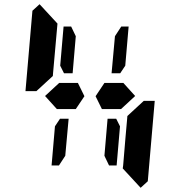

<svg xmlns="http://www.w3.org/2000/svg" viewBox="-20 -956 856 912"><path d="M550 -356 534 -170H498L476 -216L491 -392H532ZM566 -562 622 -500 555 -438H495H464L434 -499L476 -562H506H520ZM556 -830H591L575 -644L551 -608H510L526 -784ZM156 -526 153 -523H101L134 -905L168 -936L253 -844L240 -698L232 -608L231 -595ZM585 -405 663 -477H715L682 -95L648 -64L563 -156L565 -170L576 -302L584 -392ZM265 -392H306L290 -216L260 -170H225L241 -356ZM350 -562 381 -499 340 -438H310H250L194 -500L261 -562H306H321ZM266 -644 282 -830H318L340 -784L325 -608H284Z"/></svg>

Font: DSEG14 Classic Mini
Style: Bold Italic
Weight: 700
Italic angle: -5°
Designer: Keshikan(Twitter:@keshinomi_88pro)
Version: Version 0.46